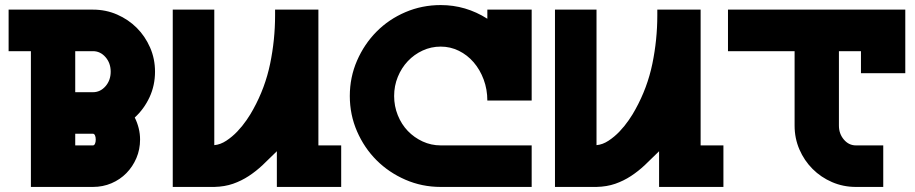

<svg xmlns="http://www.w3.org/2000/svg" viewBox="-20 -738 3611 758"><path d="M347 -700Q398 -700 442.5 -680.5Q487 -661 520 -628Q553 -595 572.5 -550.5Q592 -506 592 -455Q592 -401 570.5 -354.5Q549 -308 512 -274Q522 -254 527.5 -232Q533 -210 533 -187Q533 -148 518.5 -114Q504 -80 479 -54.5Q454 -29 420 -14.5Q386 0 347 0H102V-536H14V-700ZM277 -374H347Q376 -374 396.5 -397.5Q417 -421 417 -455Q417 -489 396.5 -512.5Q376 -536 347 -536H277ZM277 -210V-164H347Q352 -164 355 -170.5Q358 -177 358 -187Q358 -197 355 -203.5Q352 -210 347 -210Z M826 -700V-165Q850 -167 873.5 -182.5Q897 -198 917 -219Q937 -240 953.5 -264Q970 -288 980 -307Q1027 -392 1046.5 -486.5Q1066 -581 1066 -677V-700H1237V-164H1327V0H1073V-141L1070 -138Q1043 -111 1017 -86.5Q991 -62 962 -43Q933 -24 900 -12.5Q867 -1 826 0H662V-700Z M1361 -359Q1361 -433 1389.5 -498.5Q1418 -564 1466.5 -613Q1515 -662 1580.5 -690Q1646 -718 1720 -718Q1819 -718 1904 -664V-700H2079V-341H1904Q1904 -385 1889.5 -424Q1875 -463 1850 -492Q1825 -521 1791.5 -537.5Q1758 -554 1720 -554Q1682 -554 1648.5 -538.5Q1615 -523 1590 -496.5Q1565 -470 1550.5 -434.5Q1536 -399 1536 -359Q1536 -319 1550.5 -283Q1565 -247 1590 -221Q1615 -195 1648.5 -179.5Q1682 -164 1720 -164H2079V0H1720Q1646 0 1580.5 -28.5Q1515 -57 1466.5 -105.5Q1418 -154 1389.5 -219.5Q1361 -285 1361 -359Z M2335 -700V-165Q2359 -167 2382.5 -182.5Q2406 -198 2426 -219Q2446 -240 2462.5 -264Q2479 -288 2489 -307Q2536 -392 2555.5 -486.5Q2575 -581 2575 -677V-700H2746V-164H2836V0H2582V-141L2579 -138Q2552 -111 2526 -86.5Q2500 -62 2471 -43Q2442 -24 2409 -12.5Q2376 -1 2335 0H2171V-700Z M3554 -700V-449H3379V-536H3292V-242Q3292 -210 3311.5 -187Q3331 -164 3359 -164H3467V0H3359Q3309 0 3265 -19Q3221 -38 3188 -71Q3155 -104 3136 -148Q3117 -192 3117 -242V-536H2854V-700Z"/></svg>

Font: Aoudax Cyrillic
Style: Regular
Weight: 400
Designer: William Zhang
Foundry: William Zhang
Version: Version 1.00 June 4, 2021, initial release